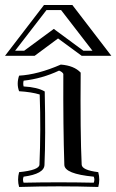

<svg xmlns="http://www.w3.org/2000/svg" viewBox="-44 -723 463 764"><path d="M52 -521 170 -608 288 -521H324L199 -683H141L16 -521ZM281 -501 187 -570 94 -501H-24L131 -703H244L399 -501ZM329 -20Q213 -31 212 -67Q207 -216 208 -429Q204 -437 191 -442Q123 -410 50 -402Q47 -390 50 -379Q105 -376 134 -359Q138 -177 133 -67Q132 -31 50 -20Q45 -8 50 4Q190 1 329 4Q334 -8 329 -20ZM347 -38Q355 -8 347 21Q190 16 32 21Q24 -8 32 -38Q112 -46 113 -68Q119 -207 114 -347Q81 -357 32 -360Q21 -389 32 -422Q106 -426 198 -466Q251 -462 277 -434Q275 -194 281 -68Q282 -46 347 -38Z"/></svg>

Font: Jacques Francois Shadow
Style: Regular
Weight: 400
Designer: Alexei Vanyashin, Nikita Kanarev (i@xarsok.ru)
Foundry: Cyreal (www.cyreal.org)
Version: Version 1.003